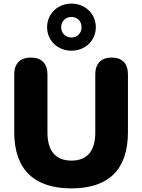

<svg xmlns="http://www.w3.org/2000/svg" viewBox="-20 -1033 788 1064"><path d="M376 -752C452 -752 511 -808 511 -882C511 -957 452 -1013 376 -1013C300 -1013 241 -957 241 -882C241 -808 300 -752 376 -752ZM376 -825C344 -825 319 -849 319 -882C319 -916 344 -939 376 -939C408 -939 432 -916 432 -882C432 -849 408 -825 376 -825ZM376 11C581 11 689 -93 689 -300V-621C689 -681 657 -714 599 -714C541 -714 508 -681 508 -621V-298C508 -195 462 -143 376 -143C290 -143 243 -195 243 -298V-621C243 -681 210 -714 151 -714C92 -714 59 -681 59 -621V-300C59 -93 170 11 376 11Z"/></svg>

Font: Nunito Black
Style: Regular
Weight: 900
Designer: Vernon Adams
Foundry: Vernon Adams
Version: Version 3.602